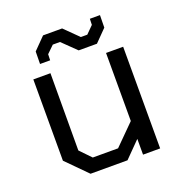

<svg xmlns="http://www.w3.org/2000/svg" viewBox="-128 -817 876 928"><g transform="rotate(-20 310.0 -353.5)"><path d="M331 -580 260 -649H223L186 -613L185 -582H133L134 -646L194 -707H292L363 -637H396L433 -674L434 -705H486L485 -641L425 -580ZM181 0 77 -105V-523H165L164 -126L218 -70H348L451 -173V-523H539V0H451V-81L371 0Z"/></g></svg>

Font: Tomorrow
Style: Regular
Weight: 400
Designer: Tony de Marco, Monica Rizzolli
Foundry: Just in Type
Version: Version 2.002